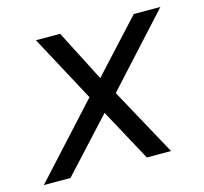

<svg xmlns="http://www.w3.org/2000/svg" viewBox="-111 -587 717 675"><g transform="rotate(-15 248.0 -249.5)"><path d="M-31 0 204 -257 74 -499H162L258 -312L430 -499H527L297 -247L432 0H344L241 -190L66 0Z"/></g></svg>

Font: REM Light
Style: Italic
Weight: 300
Italic angle: -11°
Designer: Octavio Pardo
Foundry: Ashler Design
Version: Version 1.005;gftools[0.9.28]